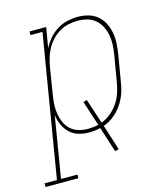

<svg xmlns="http://www.w3.org/2000/svg" viewBox="-182 -624 793 914"><g transform="rotate(-15 214.5 -166.5)"><path d="M-71 205V187H-10L106 -512H47V-530H129L112 -430Q125 -455 143 -476Q161 -497 184.5 -511.5Q208 -526 234.5 -532Q261 -538 286 -538Q313 -538 338 -531Q363 -524 382 -508Q401 -492 412.5 -469.5Q424 -447 429 -422Q434 -397 432.5 -370Q431 -343 427 -317L405 -187Q401 -158 391.5 -130.5Q382 -103 365 -78Q348 -53 324 -33.5Q300 -14 272 -4L312 121L293 126L253 1Q239 5 225.5 6.5Q212 8 198 8Q170 8 145 0.5Q120 -7 102 -24.5Q84 -42 73.5 -65.5Q63 -89 60 -115L10 187H91V205ZM197 -10Q209 -10 222 -11.5Q235 -13 248 -16L208 -139L226 -144L266 -22Q291 -31 313 -49.5Q335 -68 350 -90.5Q365 -113 373.5 -138.5Q382 -164 386 -190L408 -320Q412 -344 413 -368Q414 -392 409.5 -415Q405 -438 394.5 -458.5Q384 -479 367 -493.5Q350 -508 327 -514Q304 -520 280 -520Q258 -520 235 -515Q212 -510 191.5 -498Q171 -486 154 -468Q137 -450 125.5 -429Q114 -408 107.5 -386Q101 -364 97 -341L76 -211Q72 -188 70.5 -164Q69 -140 73 -117Q77 -94 86 -73.5Q95 -53 111.5 -38Q128 -23 150.5 -16.5Q173 -10 197 -10Z"/></g></svg>

Font: Iosevka Slab Thin Oblique
Style: Regular
Weight: 100
Italic angle: -9°
Monospace: yes
Designer: Belleve Invis
Foundry: Belleve Invis
Version: Version 11.1.0; ttfautohint (v1.8.3)